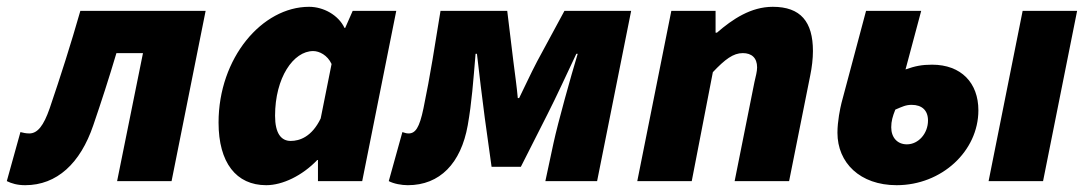

<svg xmlns="http://www.w3.org/2000/svg" viewBox="-48 -532 3194 564"><path d="M26 12C119 12 188 -52 226 -164C250 -234 272 -302 294 -376H372L296 0H456L556 -500H188C160 -402 130 -308 98 -214C80 -162 62 -140 38 -140C28 -140 20 -142 12 -144L-28 0C-14 7 3 12 26 12Z M734 12C782 12 840 -16 884 -62H886V0H1016L1116 -500H988L966 -450H964C946 -488 902 -512 860 -512C722 -512 594 -362 594 -172C594 -54 646 12 734 12ZM806 -118C778 -118 760 -140 760 -192C760 -304 814 -382 872 -382C890 -382 914 -370 926 -344L894 -184C868 -130 832 -118 806 -118Z M1150 12C1244 12 1306 -52 1326 -164C1338 -232 1342 -292 1349 -374H1353C1360 -314 1368 -246 1376 -186L1396 -42H1482L1560 -196C1587 -249 1619 -319 1645 -374H1649C1629 -308 1591 -172 1578 -112L1554 0H1706L1806 -500H1610L1530 -352C1509 -312 1494 -278 1477 -244H1473C1470 -278 1465 -312 1460 -352L1442 -500H1246C1230 -402 1216 -310 1196 -214C1184 -156 1172 -140 1152 -140C1145 -140 1141 -142 1134 -144L1094 0C1109 8 1132 12 1150 12Z M1824 0H1984L2046 -320C2082 -358 2106 -376 2134 -376C2160 -376 2176 -362 2176 -334C2176 -322 2172 -308 2168 -290L2110 0H2270L2332 -310C2337 -334 2340 -360 2340 -382C2340 -468 2304 -512 2222 -512C2158 -512 2104 -476 2058 -436H2054V-500H1924Z M2586 12C2718 12 2826 -88 2826 -208C2826 -288 2776 -342 2690 -342C2660 -342 2640 -338 2612 -328L2658 -500H2496L2424 -230C2420 -214 2412 -176 2412 -142C2412 -54 2478 12 2586 12ZM2616 -108C2588 -108 2570 -128 2570 -158C2570 -176 2574 -190 2582 -210C2603 -219 2613 -224 2630 -224C2660 -224 2678 -208 2678 -178C2678 -140 2650 -108 2616 -108ZM2856 0H3016L3116 -500H2956Z"/></svg>

Font: Source Sans Pro Black
Style: Italic
Weight: 900
Italic angle: -11°
Designer: Paul D. Hunt
Foundry: Adobe Systems Incorporated
Version: Version 3.006;hotconv 1.0.111;makeotfexe 2.5.65597